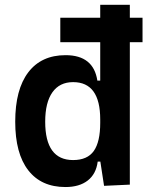

<svg xmlns="http://www.w3.org/2000/svg" viewBox="-20 -752 626 782"><path d="M225.6 -580.1V-679.7H388.2V-732.4H508.8V-679.7H560.5V-580.1H508.8V0L403.8 4.9L388.7 -93.8H377.9Q371.6 -43.5 337.4 -16.8Q303.2 9.8 246.6 9.8Q147.9 9.8 95 -58.6Q42 -127 42 -256.3Q42 -387.7 95.2 -457.5Q148.4 -527.3 247.1 -527.3Q360.8 -527.3 376.5 -423.8H388.2V-580.1ZM388.2 -251.5V-265.6Q388.2 -417.5 277.8 -417.5Q222.7 -417.5 193.4 -376Q164.1 -334.5 164.1 -256.3Q164.1 -100.1 277.8 -100.1Q335.9 -100.1 362.1 -137.2Q388.2 -174.3 388.2 -251.5Z"/></svg>

Font: Cascadia Mono NF SemiBold
Style: Regular
Weight: 600
Monospace: yes
Designer: Aaron Bell
Foundry: Saja Typeworks
Version: Version 2404.023; ttfautohint (v1.8.4)